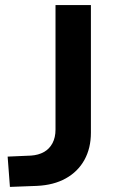

<svg xmlns="http://www.w3.org/2000/svg" viewBox="-20 -725 478 754"><path d="M19 9 10 -110 102 -114Q131 -116 152.5 -128Q174 -140 186 -162.5Q198 -185 198 -216V-705H337V-204Q337 -143 311.5 -97Q286 -51 238.5 -24.5Q191 2 125 5Z"/></svg>

Font: Nunito Sans 6pt
Style: Bold
Weight: 700
Version: Version 3.101;gftools[0.9.27]